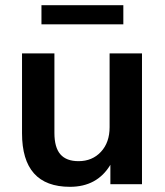

<svg xmlns="http://www.w3.org/2000/svg" viewBox="-20 -711 636 741"><path d="M250 10Q65 10 65 -197V-505H190V-198Q190 -142 213 -115.5Q236 -89 283 -89Q336 -89 369.5 -125Q403 -161 403 -220V-505H528V0H406V-75Q355 10 250 10ZM140 -617V-691H456V-617Z"/></svg>

Font: MulishBold
Style: Bold
Weight: 700
Designer: Vernon Adams
Foundry: Vernon Adams
Version: Version 3.602; ttfautohint (v1.8.3)